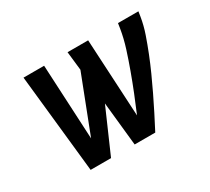

<svg xmlns="http://www.w3.org/2000/svg" viewBox="-107 -700 964 880"><g transform="rotate(-30 375.0 -260.0)"><path d="M148 0 93 -520H202L222 -124L337 -421L326 -520H435L457 -110Q477 -157 496 -204.5Q515 -252 532.5 -300Q550 -348 565.5 -396.5Q581 -445 589 -494L593 -520H701L697 -494Q690 -451 675.5 -409Q661 -367 644.5 -325.5Q628 -284 609.5 -243Q591 -202 571.5 -161.5Q552 -121 531.5 -80.5Q511 -40 490 0H381L357 -231L256 0Z"/></g></svg>

Font: Iosevka Etoile SmBdObl
Style: Regular
Weight: 600
Italic angle: -9°
Designer: Belleve Invis
Foundry: Belleve Invis
Version: Version 15.5.2; ttfautohint (v1.8.4)